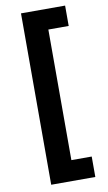

<svg xmlns="http://www.w3.org/2000/svg" viewBox="-103 -825 594 1057"><g transform="rotate(-10 193.5 -297.0)"><path d="M340.8 182.1H94.2V-775.9H340.8V-662.1H227.1V67.9H340.8Z"/></g></svg>

Font: Sora SemiBold
Style: Regular
Weight: 600
Designer: Jonathan Barnbrook, Julián Moncada
Foundry: Barnbrook Fonts
Version: Version 2.000